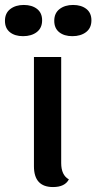

<svg xmlns="http://www.w3.org/2000/svg" viewBox="-73 -740 389 775"><path d="M97 -658Q97 -627 75.5 -610.5Q54 -594 20 -594Q-13 -594 -33 -610Q-53 -626 -53 -656Q-53 -687 -31.5 -703.5Q-10 -720 23 -720Q56 -720 76.5 -704Q97 -688 97 -658ZM296 -658Q296 -627 274.5 -610.5Q253 -594 219 -594Q186 -594 166 -610Q146 -626 146 -656Q146 -687 167.5 -703.5Q189 -720 222 -720Q255 -720 275.5 -704Q296 -688 296 -658ZM174 -82Q174 -33 205 -16Q189 15 141 15Q64 15 64 -69V-510H174Z"/></svg>

Font: Sansita
Style: Regular
Weight: 400
Designer: Pablo Cosgaya
Foundry: Omnibus-Type
Version: Version 1.006;hotconv 1.0.109;makeotfexe 2.5.65596